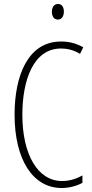

<svg xmlns="http://www.w3.org/2000/svg" viewBox="-20 -932 461 962"><path d="M271 -912C249 -912 240 -894 240 -873C240 -851 250 -834 270 -834C289 -834 300 -850 300 -874C300 -894 292 -912 271 -912ZM286 -689C315 -689 349 -682 381 -662L397 -695C362 -715 326 -724 286 -724C119 -724 53 -551 53 -358C53 -130 146 10 289 10C328 10 366 -1 393 -16V-53C370 -40 335 -25 291 -25C169 -25 92 -158 92 -357C92 -526 145 -689 286 -689Z"/></svg>

Font: Noto Sans Kannada ExtraCondensed ExtraLight
Style: Regular
Weight: 200
Width: 2
Designer: Jelle Bosma - Monotype Design Team
Foundry: Monotype Imaging Inc.
Version: Version 2.005